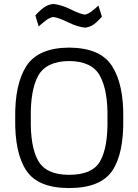

<svg xmlns="http://www.w3.org/2000/svg" viewBox="-20 -943 700 972"><path d="M478 -915Q476 -912 452 -892Q428 -872 410 -869Q385 -872 337 -896Q288 -920 248 -923Q216 -919 188 -894Q161 -869 159 -865L176 -809Q178 -812 204 -833Q229 -854 249 -857Q276 -854 325 -830Q374 -806 412 -803Q444 -807 469 -831Q495 -856 496 -859ZM330 9Q488 9 548 -78Q607 -165 604 -343Q607 -516 547 -609Q488 -701 330 -702Q173 -701 113 -608Q54 -515 57 -343Q54 -169 113 -80Q172 9 330 9ZM330 -58Q213 -58 173 -130Q133 -201 136 -343Q133 -485 173 -559Q214 -633 330 -634Q446 -633 486 -559Q527 -484 524 -343Q527 -197 487 -127Q448 -58 330 -58Z"/></svg>

Font: RazerF5
Style: Regular
Weight: 400
Foundry: Razer Inc.
Version: Version 2